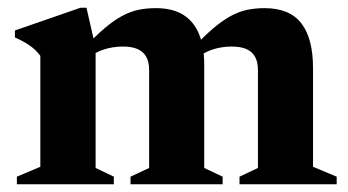

<svg xmlns="http://www.w3.org/2000/svg" viewBox="-20 -475 897 495"><path d="M226.5 -351.5V-42L273.5 -19.5V0H23.5V-19.5L84 -45V-331Q72.5 -346.5 57.2 -357.2Q42 -368 18.5 -378.5V-396.5L187.5 -455H203ZM506.5 -309V-42L554 -19.5V0H316.5V-19.5L364.5 -42V-294Q364.5 -315.5 356.8 -329Q349 -342.5 334 -348.8Q319 -355 297 -355Q271 -355 248 -347.5Q225 -340 210.5 -327L193 -346.5Q224 -380.5 248.8 -401.5Q273.5 -422.5 295 -434Q316.5 -445.5 337.5 -449.8Q358.5 -454 381.5 -454Q425 -454 452.5 -436.8Q480 -419.5 493.2 -387Q506.5 -354.5 506.5 -309ZM787 -299.5V-45L848 -19.5V0H597.5V-19.5L645 -42V-294Q645 -316 637.2 -329.2Q629.5 -342.5 614.5 -348.8Q599.5 -355 577.5 -355Q551.5 -355 528.5 -347.5Q505.5 -340 491 -327L473.5 -346.5Q504.5 -380.5 529.2 -401.5Q554 -422.5 575.5 -434Q597 -445.5 618 -449.8Q639 -454 662 -454Q726.5 -454 756.8 -415Q787 -376 787 -299.5Z"/></svg>

Font: Newsreader 24pt
Style: Bold
Weight: 700
Designer: Hugues Gentile
Foundry: Production Type
Version: Version 1.003